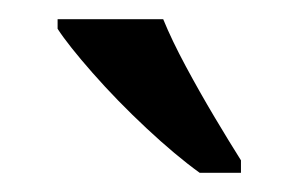

<svg xmlns="http://www.w3.org/2000/svg" viewBox="-20 -786 311 200"><path d="M188 -606Q163 -624 132.5 -652.5Q102 -681 76.5 -710Q51 -739 40 -756V-766H150Q159 -744 173.5 -717Q188 -690 203.5 -664Q219 -638 231 -619V-606Z"/></svg>

Font: Noto Serif Tamil Condensed Medium
Style: Regular
Weight: 500
Width: 3
Designer: Indian Type Foundry, Tom Grace, and the Monotype Design Team
Foundry: Monotype Imaging Inc.
Version: Version 2.004; ttfautohint (v1.8.4.7-5d5b)